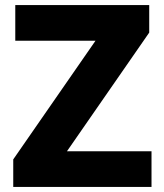

<svg xmlns="http://www.w3.org/2000/svg" viewBox="-20 -734 643 754"><path d="M575 0H32V-108L355 -574H40V-714H566V-606L243 -140H575Z"/></svg>

Font: Noto Sans Khmer UI ExtraBold
Style: Regular
Weight: 800
Designer: Danh Hong and the Monotype Design Team
Foundry: Monotype Imaging Inc.
Version: Version 2.002; ttfautohint (v1.8.4.7-5d5b)